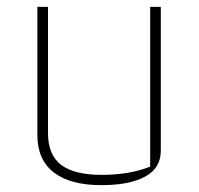

<svg xmlns="http://www.w3.org/2000/svg" viewBox="-20 -530 579 560"><path d="M89 -136V-510H120V-142Q120 -78 158.5 -49Q197 -20 276 -20Q358 -20 418 -44V-510H449V-90Q449 -40 403.5 -15Q358 10 276 10Q185 10 137 -27Q89 -64 89 -136Z"/></svg>

Font: Athiti ExtraLight
Style: Regular
Weight: 275
Designer: CadsonDemak Team
Foundry: CadsonDemak
Version: Version 1.033